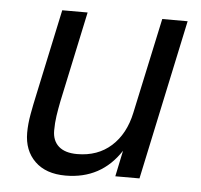

<svg xmlns="http://www.w3.org/2000/svg" viewBox="-44 -576 664 633"><g transform="rotate(5 288.0 -259.0)"><path d="M195 12Q130 12 93.5 -23.5Q57 -59 57 -118Q57 -147 63 -180Q69 -213 75 -240L137 -530H221L157 -230Q152 -205 148.5 -181.5Q145 -158 145 -133Q145 -99 166 -80.5Q187 -62 227 -62Q295 -62 340 -102.5Q385 -143 400 -214L468 -530H552L439 0H359L377 -86Q313 12 195 12Z"/></g></svg>

Font: Geist Regular
Style: Italic
Weight: 400
Italic angle: -12°
Designer: Basement.studio, Andrés Briganti, Mateo Zaragoza
Foundry: Basement.studio, Vercel, Andrés Briganti, Guido Ferreyra, Mateo Zaragoza
Version: Version 1.500; ttfautohint (v1.8.4.7-5d5b)